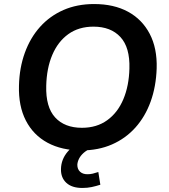

<svg xmlns="http://www.w3.org/2000/svg" viewBox="-20 -735 835 951"><path d="M383 10Q286 10 215.5 -28Q145 -66 108 -138Q71 -210 74 -311Q76 -399 103 -473.5Q130 -548 178.5 -602Q227 -656 294.5 -685.5Q362 -715 446 -715Q544 -715 614 -677Q684 -639 721.5 -567.5Q759 -496 756 -396Q753 -306 726 -231.5Q699 -157 650.5 -103Q602 -49 534.5 -19.5Q467 10 383 10ZM386 -102Q459 -102 511 -139.5Q563 -177 591 -243.5Q619 -310 621 -396Q624 -500 576.5 -551.5Q529 -603 443 -603Q370 -603 318.5 -566Q267 -529 239 -463Q211 -397 209 -310Q206 -205 253 -153.5Q300 -102 386 -102ZM388 196Q336 196 308.5 170.5Q281 145 282 102Q283 54 315.5 16Q348 -22 398 -42L431 0Q409 9 394 22.5Q379 36 371.5 51Q364 66 363 81Q363 103 376.5 115.5Q390 128 413 128Q427 128 439.5 125Q452 122 467 117L477 180Q455 187 434 191.5Q413 196 388 196Z"/></svg>

Font: Nunito Sans 11pt
Style: Bold Italic
Weight: 700
Italic angle: -9°
Version: Version 3.101;gftools[0.9.27]